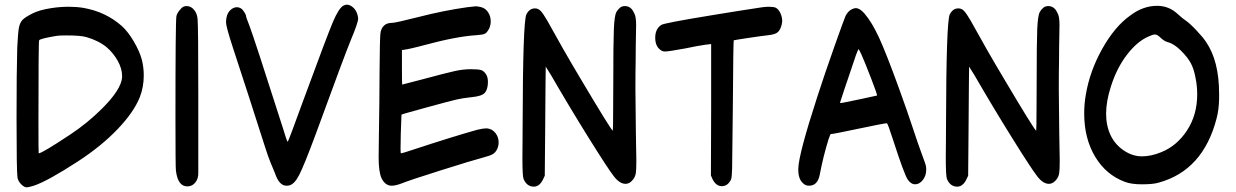

<svg xmlns="http://www.w3.org/2000/svg" viewBox="-20 -849 5306 824"><path d="M55 -87Q51 -117 51 -341Q51 -545 54 -644Q57 -707 61 -729Q65 -751 76 -763Q87 -775 119 -791Q148 -806 199 -814Q237 -820 275 -820Q309 -820 339 -815Q434 -798 502 -738Q529 -714 554 -671.5Q579 -629 589 -592Q597 -558 597 -526Q597 -475 580 -432Q554 -367 484 -294Q414 -221 314 -156Q183 -71 125 -52Q102 -45 95 -45Q84 -45 71 -58Q58 -71 55 -87ZM504 -523Q504 -554 485.5 -587.5Q467 -621 438 -646Q403 -675 350 -690Q326 -697 264 -697Q233 -697 222 -695Q151 -683 148 -676Q145 -670 145 -325Q145 -191 146 -191Q160 -191 282 -272Q356 -321 419 -384Q500 -465 504 -517Z M831 -109Q832 -83 818.5 -66Q805 -49 784 -49Q743 -49 735 -117Q733 -130 733 -342Q733 -755 737 -779Q739 -790 749 -803Q759 -816 767 -820Q773 -823 781 -823Q801 -823 815 -804Q826 -790 828 -767Q831 -731 831 -447Z M1142 -149Q1131 -175 1115 -226Q1040 -461 980 -643Q950 -735 950 -753Q950 -786 967 -804Q981 -818 996 -818Q1007 -818 1017 -811Q1022 -807 1029 -796Q1036 -785 1036 -780Q1036 -775 1050 -740Q1070 -688 1193 -303Q1211 -244 1213 -242Q1214 -241 1216 -243Q1219 -246 1282 -419Q1385 -699 1409.5 -756.5Q1434 -814 1454 -825Q1462 -829 1468 -829Q1482 -829 1495.5 -817Q1509 -805 1514 -786Q1517 -776 1517 -769Q1517 -752 1486 -678Q1461 -618 1336 -276Q1286 -141 1264.5 -99Q1243 -57 1220 -53Q1216 -52 1209 -52Q1178 -52 1160 -106Q1159 -109 1156 -115.5Q1153 -122 1149 -132.5Q1145 -143 1142 -149Z M1705 -559Q1705 -486 1706 -486Q1708 -486 1791 -508Q1895 -536 1931.5 -544Q1968 -552 2001 -552Q2034 -552 2045.5 -548Q2057 -544 2066 -530Q2074 -518 2074 -497Q2074 -467 2061 -451Q2048 -436 2004 -432Q1966 -428 1940 -422Q1917 -417 1811 -388Q1705 -359 1703 -357Q1701 -319 1700 -274Q1699 -244 1699 -211Q1699 -191 1701 -191Q1706 -191 1748 -205Q1924 -263 2028 -292Q2054 -298 2065 -298H2070Q2092 -296 2106 -278.5Q2120 -261 2120 -238Q2120 -222 2113 -208Q2106 -194 2095 -187.5Q2084 -181 2054 -173Q2008 -161 1872 -118Q1736 -75 1704 -62Q1678 -52 1661 -52Q1633 -52 1617 -85Q1605 -113 1605 -173Q1605 -222 1606 -260Q1607 -299 1608 -408Q1609 -517 1609 -546Q1610 -680 1612.5 -704Q1615 -728 1629 -740Q1641 -751 1664 -751Q1677 -751 1776 -776Q1885 -804 1985 -818Q2021 -822 2022 -822Q2030 -822 2046 -818Q2064 -813 2075 -796Q2086 -779 2086 -758Q2086 -740 2079 -726Q2070 -709 2061.5 -704.5Q2053 -700 2025 -698Q1939 -693 1792 -653Q1785 -651 1770.5 -647.5Q1756 -644 1745.5 -641.5Q1735 -639 1729 -638L1705 -634Z M2310 -78Q2295 -48 2271 -48Q2241 -48 2227 -81Q2222 -93 2222 -173Q2222 -186 2222.5 -233.5Q2223 -281 2223 -317Q2224 -756 2239 -787Q2252 -813 2276 -813Q2290 -813 2300.5 -802Q2311 -791 2329 -760Q2400 -631 2467 -519Q2601 -293 2610 -288L2611 -315Q2611 -342 2611.5 -390Q2612 -438 2612 -493Q2612 -668 2614.5 -724.5Q2617 -781 2625 -797Q2632 -809 2642 -817Q2651 -823 2662 -823Q2680 -823 2692 -809Q2695 -806 2703 -790Q2710 -776 2710 -742Q2710 -730 2709.5 -710Q2709 -690 2708.5 -653.5Q2708 -617 2708 -584Q2707 -544 2707 -466Q2707 -409 2709 -277Q2711 -169 2711 -159Q2711 -118 2708.5 -104.5Q2706 -91 2698 -80Q2683 -60 2665 -60Q2639 -60 2614 -93Q2589 -125 2507 -256.5Q2425 -388 2344 -528L2322 -563V-551Q2322 -539 2321.5 -516.5Q2321 -494 2321 -466Q2321 -438 2320.5 -401Q2320 -364 2320 -328L2318 -95Z M3031 -96 3032 -378V-660L3007 -657Q2977 -653 2920 -641Q2849 -628 2835 -628Q2823 -628 2817 -633Q2792 -649 2792 -687Q2792 -725 2818 -742Q2829 -750 3031 -783Q3158 -804 3252 -818Q3270 -820 3279 -820Q3299 -820 3309 -816Q3321 -810 3329 -793Q3337 -776 3337 -758Q3337 -754 3335 -744Q3329 -720 3317.5 -710.5Q3306 -701 3278 -698Q3250 -695 3190.5 -686Q3131 -677 3129 -676Q3127 -674 3125 -382Q3123 -165 3122 -125.5Q3121 -86 3117 -78Q3103 -50 3078 -50Q3053 -50 3038 -80Z M3406 -126Q3408 -189 3488 -435Q3519 -531 3561 -649.5Q3603 -768 3609 -781Q3618 -798 3630 -806Q3643 -814 3653 -814Q3670 -814 3690 -791Q3722 -754 3753 -686.5Q3784 -619 3837 -473Q3874 -371 3894 -310Q3921 -228 3936 -188Q3953 -144 3954 -135Q3955 -130 3955 -121Q3955 -95 3940.5 -76.5Q3926 -58 3907 -58Q3890 -58 3876 -78Q3861 -99 3812 -251Q3790 -320 3786 -320Q3775 -320 3666 -297Q3557 -274 3549 -274H3548Q3545 -275 3543 -270.5Q3541 -266 3536 -252Q3513 -178 3498 -99Q3489 -52 3452 -52Q3437 -52 3427 -62Q3406 -80 3406 -120ZM3585 -408Q3585 -406 3597 -408Q3613 -411 3677.5 -424.5Q3742 -438 3744 -439Q3746 -441 3719.5 -510Q3693 -579 3677 -615Q3666 -638 3665 -638Q3663 -638 3654 -614Q3585 -411 3585 -408Z M4127 -78Q4112 -48 4088 -48Q4058 -48 4044 -81Q4039 -93 4039 -173Q4039 -186 4039.5 -233.5Q4040 -281 4040 -317Q4041 -756 4056 -787Q4069 -813 4093 -813Q4107 -813 4117.5 -802Q4128 -791 4146 -760Q4217 -631 4284 -519Q4418 -293 4427 -288L4428 -315Q4428 -342 4428.5 -390Q4429 -438 4429 -493Q4429 -668 4431.5 -724.5Q4434 -781 4442 -797Q4449 -809 4459 -817Q4468 -823 4479 -823Q4497 -823 4509 -809Q4512 -806 4520 -790Q4527 -776 4527 -742Q4527 -730 4526.5 -710Q4526 -690 4525.5 -653.5Q4525 -617 4525 -584Q4524 -544 4524 -466Q4524 -409 4526 -277Q4528 -169 4528 -159Q4528 -118 4525.5 -104.5Q4523 -91 4515 -80Q4500 -60 4482 -60Q4456 -60 4431 -93Q4406 -125 4324 -256.5Q4242 -388 4161 -528L4139 -563V-551Q4139 -539 4138.5 -516.5Q4138 -494 4138 -466Q4138 -438 4137.5 -401Q4137 -364 4137 -328L4135 -95Z M5212 -424Q5211 -377 5201 -340Q5143 -117 4952 -65Q4929 -58 4881 -58Q4836 -58 4809 -68Q4727 -98 4680 -176.5Q4633 -255 4633 -362Q4633 -404 4640 -443Q4657 -544 4710.5 -639.5Q4764 -735 4830 -782Q4885 -824 4946 -824Q4996 -824 5033 -790Q5056 -769 5067 -762Q5084 -751 5113.5 -720Q5143 -689 5156 -669Q5212 -587 5212 -447ZM4747 -267Q4767 -227 4804 -202.5Q4841 -178 4881 -178Q4920 -178 4964 -196Q5031 -223 5074.5 -289.5Q5118 -356 5118 -444Q5118 -480 5111 -514Q5104 -553 5090.5 -578Q5077 -603 5049 -631Q5019 -661 4992 -668Q4977 -672 4962 -686Q4947 -701 4937 -701Q4928 -701 4913 -694Q4863 -674 4818 -616Q4773 -558 4748 -479Q4727 -414 4727 -361Q4727 -309 4747 -267Z"/></svg>

Font: Chanighter Handwriting Cyr
Style: Regular
Weight: 400
Designer: Sin Chanighter
Version: Version 001.001